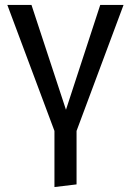

<svg xmlns="http://www.w3.org/2000/svg" viewBox="-20 -547 532 780"><path d="M481.9 -526.9 291 -15.1V202.1L201.2 212.9V-15.1L9.8 -526.9H107.9L248 -101.1L387.2 -526.9Z"/></svg>

Font: FiraGO
Style: Regular
Weight: 400
Designer: bBox Type
Foundry: bBox Type GmbH
Version: Version 1.001;PS 001.001;hotconv 1.0.88;makeotf.lib2.5.64775